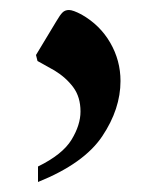

<svg xmlns="http://www.w3.org/2000/svg" viewBox="-20 -151 308 384"><path d="M56 213V182Q105 158 123 128.5Q141 99 141 72Q141 43 126.5 23.5Q112 4 89 -10L55 -29L52 -41L93 -109Q100 -121 105 -126Q110 -131 118 -131Q126 -131 143 -122Q180 -101 200.5 -65.5Q221 -30 221 11Q221 67 184.5 121.5Q148 176 56 213Z"/></svg>

Font: Spectral SC
Style: Bold
Weight: 700
Designer: Jean-Baptiste Levee
Foundry: Production Type
Version: Version 2.001